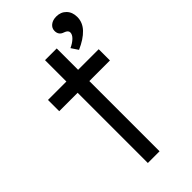

<svg xmlns="http://www.w3.org/2000/svg" viewBox="-241 -816 870 870"><g transform="rotate(-45 193.5 -381.5)"><path d="M145 0V-450H27V-522H145V-659H220V-522H352V-450H220V0ZM287 -583 265 -616Q287 -626 301 -639.5Q315 -653 315 -667Q315 -680 295 -687Q269 -695 269 -722Q269 -740 283.5 -751.5Q298 -763 321 -763Q350 -763 368.5 -744Q387 -725 387 -694Q387 -659 361 -631.5Q335 -604 287 -583Z"/></g></svg>

Font: Lexend Deca Light
Style: Regular
Weight: 300
Designer: Bonnie Shaver-Troup, Thomas Jockin
Foundry: Lexend
Version: Version 1.008; ttfautohint (v1.8.4.7-5d5b)